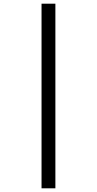

<svg xmlns="http://www.w3.org/2000/svg" viewBox="-20 -780 525 1040"><path d="M205 -760H280V240H205Z"/></svg>

Font: Noto Sans Display
Style: Regular
Weight: 400
Designer: Monotype Design team
Foundry: Monotype Imaging Inc.
Version: Version 1.000